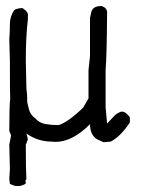

<svg xmlns="http://www.w3.org/2000/svg" viewBox="-20 -505 485 640"><path d="M46 115H32Q26 114 13 108L11 91L13 59L11 -23L17 -54L11 -68Q11 -153 14 -176Q13 -180 13 -302L11 -373Q13 -399 13 -425Q13 -451 28 -472Q40 -478 54 -478Q58 -477 60 -474Q69 -469 73 -459V-441Q66 -382 66 -304L68 -211Q71 -189 71 -163L76 -143Q80 -123 97 -111Q111 -95 131.5 -91.5Q152 -88 175 -88Q206 -97 257 -146L275 -177V-271L280 -318V-445L284 -463Q288 -485 318 -485Q335 -480 337 -466Q336 -318 332 -271V-148L337 -93Q365 -124 369.5 -126Q374 -128 378 -130.5Q382 -133 387 -133Q396 -133 405 -123Q411 -118 413 -113V-97Q382 -50 349 -33L325 -31L303 -41Q280 -56 280 -91Q221 -32 165 -32L152 -33Q106 -33 68 -60L73 -41L66 -22Q66 58 68 92Q65 95 65 99L66 105Q66 110 46 115Z"/></svg>

Font: Yozai
Style: Regular
Weight: 400
Designer: LXGW / Y.OzVox
Foundry: LXGW / Y.OzVox
Version: Version 0.861;October 22, 2024